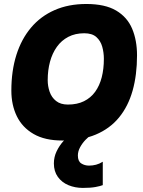

<svg xmlns="http://www.w3.org/2000/svg" viewBox="-20 -680 717 964"><path d="M496 132V249.5Q483.5 254.5 459.2 259Q435 263.5 396 263.5Q357 263.5 323.8 249.8Q290.5 236 270.5 208.2Q250.5 180.5 250.5 140.5Q250.5 108.5 264.2 79.8Q278 51 298.8 28Q319.5 5 340.5 -10.5Q361.5 -26 375 -30.5L438.5 -2.5Q425.5 5.5 409.5 22Q393.5 38.5 382.2 59.2Q371 80 371 101Q371 129.5 388 140.5Q405 151.5 427 151.5Q445 151.5 462.2 147Q479.5 142.5 496 132ZM293 25.5Q205.5 25.5 148.8 -7.2Q92 -40 64.5 -96.5Q37 -153 37 -225Q37 -324 62.2 -404Q87.5 -484 135.8 -541.2Q184 -598.5 254 -629.2Q324 -660 413.5 -660Q507.5 -660 563.2 -627Q619 -594 643.5 -535.8Q668 -477.5 668 -402Q668 -304 645.8 -225Q623.5 -146 577.5 -90Q531.5 -34 460.5 -4.2Q389.5 25.5 293 25.5ZM321 -155Q367.5 -155 401.5 -171.8Q435.5 -188.5 457.8 -219.2Q480 -250 490.8 -292Q501.5 -334 501.5 -384.5Q501.5 -416.5 493.2 -445.8Q485 -475 463.8 -494Q442.5 -513 403 -513Q357.5 -513 323 -495Q288.5 -477 265.5 -444.8Q242.5 -412.5 231 -369.8Q219.5 -327 219.5 -277.5Q219.5 -247.5 229.2 -219.2Q239 -191 261.5 -173Q284 -155 321 -155Z"/></svg>

Font: Grandstander Thin ExtraBold
Style: Italic
Weight: 800
Italic angle: -15°
Version: Version 1.200